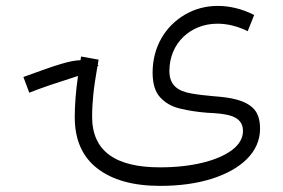

<svg xmlns="http://www.w3.org/2000/svg" viewBox="-20 -397 940 637"><path d="M307.1 -179.7 304.2 -181.6C305.2 -187 306.2 -192.9 307.1 -199.2L249 -209.5C248.5 -205.1 247.6 -201.2 247.1 -197.3C212.9 -196.3 173.8 -184.1 57.6 -141.6L77.1 -89.4C94.7 -96.7 118.2 -105 147.5 -115.2C176.8 -125 207 -134.8 238.8 -145C231.4 -93.8 228 -47.9 228 -8.3C228 66.4 252.9 123 302.7 161.6C352.1 200.2 421.9 219.7 511.2 219.7C575.2 219.7 631.8 211.9 682.1 196.3C781.7 164.6 842.8 106.4 842.8 30.3C842.8 1 835.9 -21 821.8 -36.1C793.5 -65.4 744.6 -73.7 690.4 -77.6C662.1 -80.1 636.7 -83 614.7 -86.9C569.8 -94.7 542 -114.3 542 -161.6C542 -253.9 612.3 -318.4 701.2 -318.4C734.9 -318.4 768.1 -310.1 801.8 -293.5L823.2 -347.2C782.2 -368.2 740.7 -377.4 703.1 -377.4C663.1 -377.4 626.5 -367.7 593.8 -348.6C527.8 -310.1 486.3 -240.7 486.3 -156.2C486.3 -119.6 494.6 -91.8 511.7 -73.7C528.3 -55.7 550.3 -43 578.1 -36.6C606 -29.8 635.7 -25.4 667.5 -22.9C730 -20 786.1 -15.1 786.1 37.6C786.1 61.5 773.9 82.5 750 100.6C701.2 137.2 614.3 158.2 510.7 158.2C363.8 158.2 285.6 105 285.6 -9.8C285.6 -33.7 287.1 -58.6 289.6 -83.5C292 -108.4 296.9 -139.6 303.2 -176.8Z"/></svg>

Font: Estedad Light
Style: Regular
Weight: 300
Designer: Amin Abedi
Version: Version 7.3